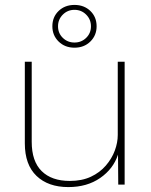

<svg xmlns="http://www.w3.org/2000/svg" viewBox="-20 -751 614 781"><path d="M258 10Q176 10 128.5 -35.5Q81 -81 81 -168V-500H109V-174Q109 -95 149.5 -55Q190 -15 264 -15Q313 -15 349.5 -32Q386 -49 410.5 -77.5Q435 -106 447 -138.5Q459 -171 459 -202V-500H487V0H461L460 -122Q441 -64 387.5 -27Q334 10 258 10ZM283 -731Q322 -731 347.5 -706.5Q373 -682 373 -644Q373 -607 347.5 -582Q322 -557 283 -557Q244 -557 218.5 -582Q193 -607 193 -644Q193 -682 218.5 -706.5Q244 -731 283 -731ZM283 -711Q255 -711 235.5 -691.5Q216 -672 216 -644Q216 -616 235.5 -597Q255 -578 283 -578Q311 -578 330.5 -597Q350 -616 350 -644Q350 -672 330.5 -691.5Q311 -711 283 -711Z"/></svg>

Font: Work Sans ExtraLight
Style: Regular
Weight: 200
Designer: Wei Huang
Foundry: Wei Huang
Version: Version 2.010; ttfautohint (v1.8.3)